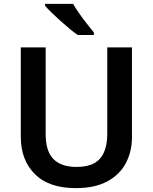

<svg xmlns="http://www.w3.org/2000/svg" viewBox="-20 -958 787 988"><path d="M659 -252Q659 -178 627.5 -118.5Q596 -59 532 -24.5Q468 10 370 10Q231 10 159 -62.5Q87 -135 87 -254V-714H215V-267Q215 -180 255 -139.5Q295 -99 374 -99Q430 -99 464.5 -118Q499 -137 515.5 -175.5Q532 -214 532 -268V-714H659ZM356 -938Q369 -916 388 -888.5Q407 -861 427.5 -835.5Q448 -810 463 -791V-778H380Q361 -791 337.5 -810.5Q314 -830 289.5 -852Q265 -874 244.5 -894Q224 -914 212 -928V-938Z"/></svg>

Font: Noto Sans Thai SemiBold
Style: Regular
Weight: 600
Version: Version 2.001